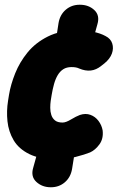

<svg xmlns="http://www.w3.org/2000/svg" viewBox="-20 -650 496 810"><path d="M208 -429 227 -553Q233 -588 257.5 -609Q282 -630 316 -630H317Q354 -630 378 -607.5Q402 -585 391 -548L358 -429ZM305 -68 284 63Q278 98 253.5 119Q229 140 195 140H194Q158 140 133.5 117.5Q109 95 120 58L155 -68ZM220 22Q148 22 103.5 0Q59 -22 37.5 -58.5Q16 -95 11.5 -138.5Q7 -182 14 -225L18 -250Q25 -293 44 -340.5Q63 -388 96.5 -429Q130 -470 182 -496Q234 -522 306 -522Q342 -522 372.5 -516Q403 -510 425 -498Q447 -487 453.5 -466.5Q460 -446 452 -424Q444 -402 421 -383L407 -372Q386 -355 363 -352.5Q340 -350 314 -361Q302 -367 282 -367Q261 -367 247 -358Q233 -349 223.5 -333Q214 -317 208 -295.5Q202 -274 198 -250L194 -225Q192 -211 192 -195Q192 -179 196.5 -165Q201 -151 212 -142Q223 -133 244 -133Q258 -133 279.5 -146Q301 -159 317 -165Q341 -173 361.5 -165.5Q382 -158 395.5 -140Q409 -122 413 -100Q417 -65 399.5 -41Q382 -17 360 -7Q338 2 299 12Q260 22 220 22Z"/></svg>

Font: Winky Sans ExtraBold
Style: Italic
Weight: 800
Italic angle: -8.97852°
Designer: Simon Atzbach
Foundry: typofactur
Version: Version 1.205